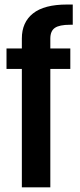

<svg xmlns="http://www.w3.org/2000/svg" viewBox="-20 -806 346 826"><path d="M74 0V-509.5H8V-597.5H74V-640.5Q74 -710 122 -748.2Q170 -786.5 268 -786.5H293V-699.5H281.5Q235.5 -699.5 216 -686Q196.5 -672.5 196.5 -640V-597.5H282.5V-509.5H196.5V0Z"/></svg>

Font: Anybody Condensed SemiBold
Style: Regular
Weight: 600
Width: 3
Designer: Tyler Finck
Foundry: Etcetera Type Company
Version: Version 1.010; ttfautohint (v1.8.3) -l 8 -r 50 -G 200 -x 14 